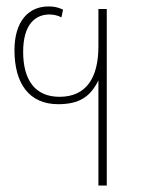

<svg xmlns="http://www.w3.org/2000/svg" viewBox="-20 -576 446 597"><path d="M286 1H312V-548H286V-432C286 -335 249 -275 165 -275C90 -275 52 -326 52 -415C52 -498 88 -531 134 -531C146 -531 160 -528 171 -522L176 -546C160 -554 145 -556 131 -556C68 -556 25 -509 25 -420C25 -317 70 -252 161 -252C226 -252 261 -275 286 -326Z"/></svg>

Font: Noto Sans Thai Cond Thin
Style: Regular
Weight: 100
Width: 3
Designer: Monotype Design Team
Foundry: Monotype Imaging Inc.
Version: Version 2.002